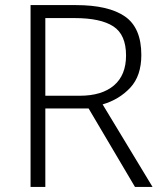

<svg xmlns="http://www.w3.org/2000/svg" viewBox="-20 -734 640 754"><path d="M278 -714Q406 -714 470.5 -669.5Q535 -625 535 -518Q535 -436 491.5 -389.5Q448 -343 383 -324L579 0H510L328 -308H158V0H100V-714ZM273 -663H158V-358H293Q380 -358 427.5 -398.5Q475 -439 475 -516Q475 -598 425 -630.5Q375 -663 273 -663Z"/></svg>

Font: RS Noto Sans Light
Style: Regular
Weight: 300
Designer: Monotype Design Team
Foundry: Monotype Imaging Inc.
Version: Version 3.10